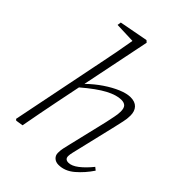

<svg xmlns="http://www.w3.org/2000/svg" viewBox="-219 -850 967 967"><g transform="rotate(45 265.0 -366.0)"><path d="M68 6 61 0 162 -501Q172 -549 181 -596.5Q190 -644 198 -692L88 -696L91 -716L245 -745L255 -736L180 -368Q216 -403 254.5 -429Q293 -455 329 -470Q365 -485 392 -485Q424 -485 440.5 -467.5Q457 -450 457 -419Q457 -395 451.5 -372Q446 -349 440 -321L391 -114Q387 -97 383 -80.5Q379 -64 379 -53Q379 -30 404 -30Q427 -30 455.5 -52Q484 -74 514 -111L529 -99Q499 -54 460 -20.5Q421 13 376 13Q356 13 343.5 1.5Q331 -10 331 -28Q331 -47 334.5 -62Q338 -77 344 -103L393 -309Q398 -334 403 -357Q408 -380 408 -398Q408 -423 398 -433Q388 -443 368 -443Q334 -443 287.5 -418.5Q241 -394 173 -336L147 -208Q137 -156 126.5 -104Q116 -52 107 0Z"/></g></svg>

Font: Source Serif Pro Light
Style: Italic
Weight: 300
Italic angle: -12°
Designer: Frank Grießhammer
Foundry: Adobe Systems Incorporated
Version: Version 3.001;hotconv 1.0.111;makeotfexe 2.5.65597